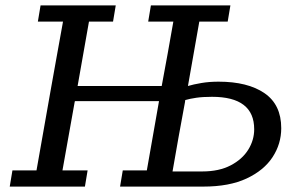

<svg xmlns="http://www.w3.org/2000/svg" viewBox="-20 -690 1096 710"><path d="M664 -312Q652 -248 640.5 -184Q629 -120 618 -56H728Q790 -56 833 -78.5Q876 -101 898 -136.5Q920 -172 920 -212Q920 -332 764 -332Q730 -332 706 -328.5Q682 -325 665 -320ZM528 -610 538 -670H832L822 -610H717L675 -372Q695 -378 724.5 -383Q754 -388 788 -388Q896 -388 958 -345.5Q1020 -303 1020 -216Q1020 -158 988 -109Q956 -60 892 -30Q828 0 732 0H424L434 -60H523L568 -316H257L256 -312Q245 -249 233.5 -186Q222 -123 211 -60H304L294 0H16L26 -60H115L168 -360Q179 -423 190.5 -485.5Q202 -548 213 -610H120L130 -670H408L398 -610H309L267 -372H578Q589 -432 600 -491.5Q611 -551 621 -610Z"/></svg>

Font: Source Serif 4 Caption
Style: Italic
Weight: 400
Italic angle: -12°
Designer: Frank Grießhammer
Foundry: Adobe Systems Incorporated
Version: Version 4.004;hotconv 1.0.117;makeotfexe 2.5.65602